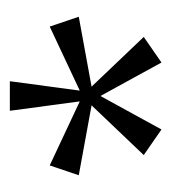

<svg xmlns="http://www.w3.org/2000/svg" viewBox="1 -781 348 390"><g transform="rotate(-90 175.0 -586.0)"><path d="M55 -468 156 -574 14 -600 34 -659 164 -598 145 -740H205L186 -598L316 -659L336 -600L194 -574L295 -468L243 -432L175 -556L107 -432Z"/></g></svg>

Font: Spectral SC
Style: Regular
Weight: 400
Designer: Jean-Baptiste Levee
Foundry: Production Type
Version: Version 2.001